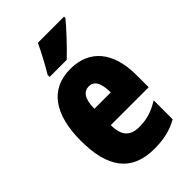

<svg xmlns="http://www.w3.org/2000/svg" viewBox="-232 -851 946 946"><g transform="rotate(-45 241.0 -378.0)"><path d="M406 -756V-766H224C203 -722 178 -673 146 -620V-606H265C315 -653 378 -722 406 -756ZM246 -562C105 -562 32 -459 32 -274C32 -90 101 10 261 10C325 10 379 -2 427 -30V-162C376 -131 336 -119 285 -119C221 -119 191 -151 191 -225H455V-310C455 -472 378 -562 246 -562ZM250 -437C283 -437 305 -409 305 -339H191C191 -411 216 -437 250 -437Z"/></g></svg>

Font: Noto Sans Armenian ExtraCondensed Black
Style: Regular
Weight: 900
Width: 2
Designer: Monotype Design Team
Foundry: Monotype Imaging Inc.
Version: Version 2.008